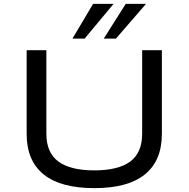

<svg xmlns="http://www.w3.org/2000/svg" viewBox="-20 -965 977 994"><path d="M469 9Q294 9 206 -62Q118 -133 118 -272V-705H220V-273Q220 -175 282 -129Q344 -83 468 -83Q593 -83 654.5 -129Q716 -175 716 -273V-705H818V-272Q818 -133 730 -62Q642 9 469 9ZM355 -765 462 -945H568L418 -765ZM517 -765 631 -945H736L580 -765Z"/></svg>

Font: Nunito Sans 7pt Expanded
Style: Regular
Weight: 400
Width: 7
Designer: Vernon Adams
Foundry: Vernon Adams
Version: Version 3.101;gftools[0.9.27]